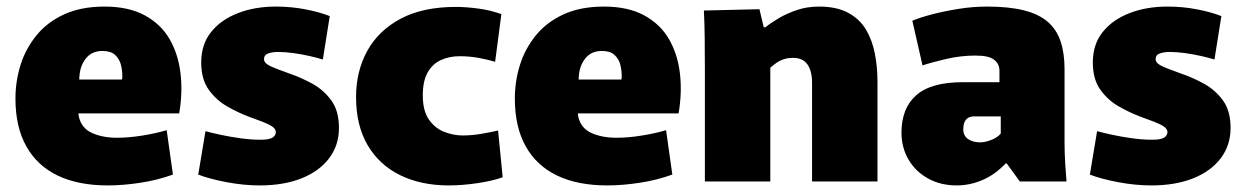

<svg xmlns="http://www.w3.org/2000/svg" viewBox="-20 -552 3788 584"><path d="M308 12Q218 12 155.5 -18Q93 -48 60 -107Q27 -166 27 -252Q27 -305 42.5 -354.5Q58 -404 91 -444.5Q124 -485 175.5 -508.5Q227 -532 298 -532Q371 -532 420 -505.5Q469 -479 495.5 -433.5Q522 -388 529 -329.5Q536 -271 525 -207H131L239 -287Q212 -228 220.5 -194.5Q229 -161 261 -147Q293 -133 336 -133Q371 -133 412 -139.5Q453 -146 487 -156L506 -21Q459 -4 406.5 4Q354 12 308 12ZM132 -310H351Q352 -314 352 -316.5Q352 -319 352 -322Q352 -339 347.5 -356Q343 -373 330 -385Q317 -397 292 -397Q262 -397 244.5 -378Q227 -359 222.5 -329Q218 -299 227 -267Z M770 12Q721 12 668.5 2Q616 -8 583 -21L605 -153Q623 -148 651 -142Q679 -136 711 -131.5Q743 -127 772 -127Q799 -127 809 -133.5Q819 -140 819 -150Q819 -160 807.5 -167.5Q796 -175 777.5 -182Q759 -189 737 -197Q705 -209 671.5 -228Q638 -247 615 -279Q592 -311 592 -362Q592 -417 622 -454.5Q652 -492 703.5 -512Q755 -532 819 -532Q866 -532 909.5 -523.5Q953 -515 983 -503L962 -371Q946 -376 922 -381.5Q898 -387 872.5 -390.5Q847 -394 826 -394Q809 -394 796 -389.5Q783 -385 783 -372Q783 -363 793.5 -356Q804 -349 822 -342.5Q840 -336 861 -328Q894 -317 929 -298Q964 -279 987.5 -247Q1011 -215 1011 -163Q1011 -110 981 -70.5Q951 -31 897 -9.5Q843 12 770 12Z M1345 12Q1261 12 1197.5 -19Q1134 -50 1098.5 -110Q1063 -170 1063 -257Q1063 -335 1097 -397Q1131 -459 1198.5 -495Q1266 -531 1367 -531Q1397 -531 1434.5 -526Q1472 -521 1505 -509L1486 -364Q1467 -370 1438 -375.5Q1409 -381 1378 -381Q1347 -381 1321.5 -369.5Q1296 -358 1281 -332Q1266 -306 1266 -262Q1266 -215 1284.5 -188.5Q1303 -162 1331 -151Q1359 -140 1387 -140Q1416 -140 1444.5 -145Q1473 -150 1495 -155L1509 -13Q1480 -2 1433 5Q1386 12 1345 12Z M1827 12Q1737 12 1674.5 -18Q1612 -48 1579 -107Q1546 -166 1546 -252Q1546 -305 1561.5 -354.5Q1577 -404 1610 -444.5Q1643 -485 1694.5 -508.5Q1746 -532 1817 -532Q1890 -532 1939 -505.5Q1988 -479 2014.5 -433.5Q2041 -388 2048 -329.5Q2055 -271 2044 -207H1650L1758 -287Q1731 -228 1739.5 -194.5Q1748 -161 1780 -147Q1812 -133 1855 -133Q1890 -133 1931 -139.5Q1972 -146 2006 -156L2025 -21Q1978 -4 1925.5 4Q1873 12 1827 12ZM1651 -310H1870Q1871 -314 1871 -316.5Q1871 -319 1871 -322Q1871 -339 1866.5 -356Q1862 -373 1849 -385Q1836 -397 1811 -397Q1781 -397 1763.5 -378Q1746 -359 1741.5 -329Q1737 -299 1746 -267Z M2124 -337Q2124 -389 2123.5 -435Q2123 -481 2121 -520L2290 -524L2303 -469H2308Q2324 -482 2348.5 -496.5Q2373 -511 2404 -521.5Q2435 -532 2471 -532Q2525 -532 2560 -513Q2595 -494 2614 -462Q2633 -430 2641 -389Q2649 -348 2649 -304V0H2450V-300Q2450 -318 2446.5 -332Q2443 -346 2436 -356Q2429 -366 2418 -371Q2407 -376 2392 -376Q2377 -376 2364.5 -372Q2352 -368 2342 -361Q2332 -354 2323 -346V0H2124Z M2890 12Q2841 12 2803 -9Q2765 -30 2743.5 -66.5Q2722 -103 2722 -149Q2722 -185 2733 -213.5Q2744 -242 2766.5 -262Q2789 -282 2824.5 -292Q2860 -302 2908 -302H3020V-336Q3020 -347 3016 -355.5Q3012 -364 3003.5 -370.5Q2995 -377 2981 -380Q2967 -383 2947 -383Q2903 -383 2859.5 -373Q2816 -363 2786 -353L2755 -489Q2779 -499 2815.5 -508.5Q2852 -518 2895.5 -525Q2939 -532 2983 -532Q3049 -532 3094.5 -520.5Q3140 -509 3167 -485.5Q3194 -462 3206 -426Q3218 -390 3218 -342V-119Q3218 -87 3220 -54.5Q3222 -22 3224 0H3082L3042 -55H3039Q3007 -21 2968.5 -4.5Q2930 12 2890 12ZM2962 -119Q2976 -119 2995.5 -126.5Q3015 -134 3024 -146V-198H2943Q2936 -198 2930 -196Q2924 -194 2919.5 -189.5Q2915 -185 2912.5 -177.5Q2910 -170 2910 -159Q2910 -139 2924.5 -129Q2939 -119 2962 -119Z M3482 12Q3433 12 3380.5 2Q3328 -8 3295 -21L3317 -153Q3335 -148 3363 -142Q3391 -136 3423 -131.5Q3455 -127 3484 -127Q3511 -127 3521 -133.5Q3531 -140 3531 -150Q3531 -160 3519.5 -167.5Q3508 -175 3489.5 -182Q3471 -189 3449 -197Q3417 -209 3383.5 -228Q3350 -247 3327 -279Q3304 -311 3304 -362Q3304 -417 3334 -454.5Q3364 -492 3415.5 -512Q3467 -532 3531 -532Q3578 -532 3621.5 -523.5Q3665 -515 3695 -503L3674 -371Q3658 -376 3634 -381.5Q3610 -387 3584.5 -390.5Q3559 -394 3538 -394Q3521 -394 3508 -389.5Q3495 -385 3495 -372Q3495 -363 3505.5 -356Q3516 -349 3534 -342.5Q3552 -336 3573 -328Q3606 -317 3641 -298Q3676 -279 3699.5 -247Q3723 -215 3723 -163Q3723 -110 3693 -70.5Q3663 -31 3609 -9.5Q3555 12 3482 12Z"/></svg>

Font: Murecho Thin Black
Style: Regular
Weight: 900
Version: Version 1.010